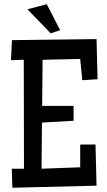

<svg xmlns="http://www.w3.org/2000/svg" viewBox="-20 -881 505 907"><path d="M440.9 -506.8 368.7 -502 358.9 -602.5 181.2 -598.6 179.2 -380.9H327.6V-310.5L178.2 -301.8L176.3 -84L358.9 -90.8V-198.2H431.2L436 -3.9L38.6 5.9L35.6 -84H93.3L92.3 -598.6L31.7 -596.7L36.6 -691.4L436 -696.3ZM264.2 -738.3 219.2 -723.6 109.9 -836.9 200.7 -861.3Z"/></svg>

Font: Maiden Orange
Style: Regular
Weight: 400
Designer: Astigmatic (AOETI)
Foundry: Astigmatic (AOETI)
Version: Version 1.000